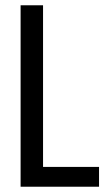

<svg xmlns="http://www.w3.org/2000/svg" viewBox="-20 -707 409 727"><path d="M58 0V-687H143V-75H355V0Z"/></svg>

Font: Archivo ExtraCondensed
Style: Regular
Weight: 400
Width: 2
Designer: Hector Gatti
Foundry: Omnibus-Type
Version: Version 2.001